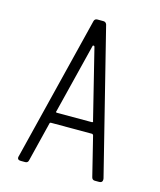

<svg xmlns="http://www.w3.org/2000/svg" viewBox="-99 -708 652 781"><g transform="rotate(15 227.0 -318.0)"><path d="M49.8 -18.1 200.7 -626Q203.6 -636.2 214.4 -636.2H239.7Q250 -636.2 253.9 -626L405.8 -18.1Q406.2 -16.1 406.2 -12.7Q406.2 0 392.1 0H374Q363.3 0 360.4 -10.7L319.3 -176.8Q317.4 -181.6 313 -181.6H141.6Q135.7 -181.6 135.3 -176.8L94.2 -10.7Q91.8 0 80.6 0H62.5Q48.3 0 48.3 -10.3Q48.3 -13.7 49.8 -18.1ZM304.2 -232.4 231.4 -526.4Q230.5 -529.8 226.6 -529.8Q223.1 -529.8 223.1 -526.4L149.9 -232.4Q148.9 -230.5 148.9 -230Q148.9 -227.1 154.3 -227.1H300.3Q305.2 -227.1 305.2 -230.5Q305.2 -230.5 304.2 -232.4Z"/></g></svg>

Font: GOSTRUS
Style: type A
Weight: 200
Designer: Юрий и Татьяна Кривогуз
Version: Version 01.0